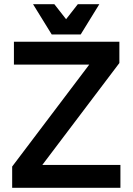

<svg xmlns="http://www.w3.org/2000/svg" viewBox="-20 -900 635 920"><path d="M38.3 0V-102L464 -665L485.7 -590.3H46.7V-700H552V-598L126.3 -35L103.7 -109.7H557V0ZM138.3 -880H240.3L296.7 -808L353 -880H456L366.7 -735H227.7Z"/></svg>

Font: Fustat
Style: Regular
Weight: 400
Designer: Mohamed Gaber, Khaled Hosny, Laura Garcia Mut
Foundry: Kief Type Foundry, Alif Type Foundry, Hard Type Foundry
Version: Version 1.007